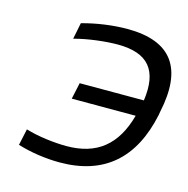

<svg xmlns="http://www.w3.org/2000/svg" viewBox="-83 -589 666 679"><g transform="rotate(15 250.0 -250.0)"><path d="M488 -244 490 -256C526 -423 465 -509 303 -509C251 -509 192 -501 138 -486L126 -426C177 -440 241 -447 284 -447C396 -447 440 -393 424 -280H189L176 -220H410C379 -107 312 -53 201 -53C158 -53 96 -60 51 -74L38 -14C86 1 141 9 193 9C355 9 453 -77 488 -244Z"/></g></svg>

Font: LT Wave Text Light Italic
Style: Regular
Weight: 300
Designer: Daniel Lyons
Version: Version 2.5 (Glyphs App)